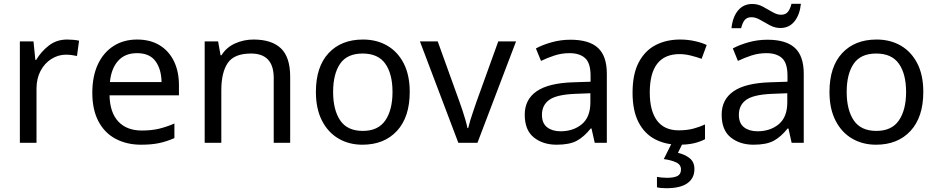

<svg xmlns="http://www.w3.org/2000/svg" viewBox="-20 -755 4955 1015"><path d="M335 -546Q350 -546 367.5 -544.5Q385 -543 398 -540L387 -459Q374 -462 358.5 -464Q343 -466 329 -466Q288 -466 252 -443.5Q216 -421 194.5 -380.5Q173 -340 173 -286V0H85V-536H157L167 -438H171Q197 -482 238 -514Q279 -546 335 -546Z M705 -546Q774 -546 823.5 -516Q873 -486 899.5 -431.5Q926 -377 926 -304V-251H559Q561 -160 605.5 -112.5Q650 -65 730 -65Q781 -65 820.5 -74.5Q860 -84 902 -102V-25Q861 -7 821 1.5Q781 10 726 10Q650 10 591.5 -21Q533 -52 500.5 -113.5Q468 -175 468 -264Q468 -352 497.5 -415Q527 -478 580.5 -512Q634 -546 705 -546ZM704 -474Q641 -474 604.5 -433.5Q568 -393 561 -321H834Q833 -389 802 -431.5Q771 -474 704 -474Z M1320 -546Q1416 -546 1465 -499.5Q1514 -453 1514 -349V0H1427V-343Q1427 -472 1307 -472Q1218 -472 1184 -422Q1150 -372 1150 -278V0H1062V-536H1133L1146 -463H1151Q1177 -505 1223 -525.5Q1269 -546 1320 -546Z M2146 -269Q2146 -136 2078.5 -63Q2011 10 1896 10Q1825 10 1769.5 -22.5Q1714 -55 1682 -117.5Q1650 -180 1650 -269Q1650 -402 1717 -474Q1784 -546 1899 -546Q1972 -546 2027.5 -513.5Q2083 -481 2114.5 -419.5Q2146 -358 2146 -269ZM1741 -269Q1741 -174 1778.5 -118.5Q1816 -63 1898 -63Q1979 -63 2017 -118.5Q2055 -174 2055 -269Q2055 -364 2017 -418Q1979 -472 1897 -472Q1815 -472 1778 -418Q1741 -364 1741 -269Z M2403 0 2200 -536H2294L2408 -220Q2416 -198 2425 -171Q2434 -144 2441 -119.5Q2448 -95 2451 -78H2455Q2459 -95 2466.5 -120Q2474 -145 2483.5 -172Q2493 -199 2500 -220L2614 -536H2708L2504 0Z M2996 -545Q3094 -545 3141 -502Q3188 -459 3188 -365V0H3124L3107 -76H3103Q3068 -32 3029.5 -11Q2991 10 2923 10Q2850 10 2802 -28.5Q2754 -67 2754 -149Q2754 -229 2817 -272.5Q2880 -316 3011 -320L3102 -323V-355Q3102 -422 3073 -448Q3044 -474 2991 -474Q2949 -474 2911 -461.5Q2873 -449 2840 -433L2813 -499Q2848 -518 2896 -531.5Q2944 -545 2996 -545ZM3022 -259Q2922 -255 2883.5 -227Q2845 -199 2845 -148Q2845 -103 2872.5 -82Q2900 -61 2943 -61Q3011 -61 3056 -98.5Q3101 -136 3101 -214V-262Z M3569 10Q3498 10 3442.5 -19Q3387 -48 3355.5 -109Q3324 -170 3324 -265Q3324 -364 3357 -426Q3390 -488 3446.5 -517Q3503 -546 3575 -546Q3616 -546 3654 -537.5Q3692 -529 3716 -517L3689 -444Q3665 -453 3633 -461Q3601 -469 3573 -469Q3415 -469 3415 -266Q3415 -169 3453.5 -117.5Q3492 -66 3568 -66Q3612 -66 3645.5 -75Q3679 -84 3707 -97V-19Q3680 -5 3647.5 2.5Q3615 10 3569 10ZM3651 139Q3651 187 3614 213.5Q3577 240 3503 240Q3471 240 3453 235V180Q3462 182 3477 183.5Q3492 185 3506 185Q3542 185 3561 175.5Q3580 166 3580 141Q3580 115 3553.5 103Q3527 91 3489 86L3532 0H3590L3564 53Q3600 61 3625.5 81Q3651 101 3651 139Z M4037 -545Q4135 -545 4182 -502Q4229 -459 4229 -365V0H4165L4148 -76H4144Q4109 -32 4070.5 -11Q4032 10 3964 10Q3891 10 3843 -28.5Q3795 -67 3795 -149Q3795 -229 3858 -272.5Q3921 -316 4052 -320L4143 -323V-355Q4143 -422 4114 -448Q4085 -474 4032 -474Q3990 -474 3952 -461.5Q3914 -449 3881 -433L3854 -499Q3889 -518 3937 -531.5Q3985 -545 4037 -545ZM4063 -259Q3963 -255 3924.5 -227Q3886 -199 3886 -148Q3886 -103 3913.5 -82Q3941 -61 3984 -61Q4052 -61 4097 -98.5Q4142 -136 4142 -214V-262ZM3847 -606Q3853 -665 3881.5 -699.5Q3910 -734 3957 -734Q3987 -734 4013.5 -719.5Q4040 -705 4064 -691Q4088 -677 4109 -677Q4132 -677 4144.5 -691.5Q4157 -706 4164 -735H4214Q4208 -677 4180 -642Q4152 -607 4105 -607Q4077 -607 4050.5 -621Q4024 -635 3999.5 -649.5Q3975 -664 3953 -664Q3929 -664 3917 -649.5Q3905 -635 3898 -606Z M4861 -269Q4861 -136 4793.5 -63Q4726 10 4611 10Q4540 10 4484.5 -22.5Q4429 -55 4397 -117.5Q4365 -180 4365 -269Q4365 -402 4432 -474Q4499 -546 4614 -546Q4687 -546 4742.5 -513.5Q4798 -481 4829.5 -419.5Q4861 -358 4861 -269ZM4456 -269Q4456 -174 4493.5 -118.5Q4531 -63 4613 -63Q4694 -63 4732 -118.5Q4770 -174 4770 -269Q4770 -364 4732 -418Q4694 -472 4612 -472Q4530 -472 4493 -418Q4456 -364 4456 -269Z"/></svg>

Font: Noto Sans Palmyrene
Style: Regular
Weight: 400
Designer: Monotype Design Team
Foundry: Monotype Imaging Inc.
Version: Version 2.001; ttfautohint (v1.8.4.7-5d5b)